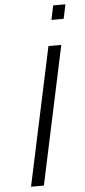

<svg xmlns="http://www.w3.org/2000/svg" viewBox="-60 -920 423 953"><g transform="rotate(-5 152.0 -443.5)"><path d="M55 0 202 -688H266L119 0ZM228 -816 243 -887H304L289 -816Z"/></g></svg>

Font: Saira Light
Style: Italic
Weight: 300
Italic angle: -12°
Designer: Hector Gatti with collaboration of the Omnibus-Type team
Foundry: Omnibus-Type
Version: Version 1.100; ttfautohint (v1.8.3)